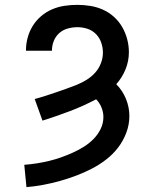

<svg xmlns="http://www.w3.org/2000/svg" viewBox="-20 -763 640 791"><path d="M89 8 80 -84Q106 -86 131.5 -90Q157 -94 182 -100Q207 -106 231 -114.5Q255 -123 278.5 -133.5Q302 -144 324 -157.5Q346 -171 364.5 -189.5Q383 -208 394.5 -231.5Q406 -255 406 -281Q406 -301 398 -320.5Q390 -340 376 -354Q323 -326 267.5 -305Q212 -284 155 -266L123 -355Q145 -361 167 -368Q189 -375 210.5 -382.5Q232 -390 253.5 -397.5Q275 -405 296 -413.5Q317 -422 336.5 -434Q356 -446 371.5 -463Q387 -480 395.5 -502Q404 -524 404 -546Q404 -567 397 -587.5Q390 -608 375 -623Q360 -638 340 -644.5Q320 -651 299 -651Q279 -651 259 -645.5Q239 -640 224 -626.5Q209 -613 201.5 -594Q194 -575 194 -555Q194 -554 194 -554Q194 -554 194 -554H87Q87 -554 87 -554.5Q87 -555 87 -556Q87 -582 94 -608Q101 -634 115 -656.5Q129 -679 149.5 -696.5Q170 -714 194.5 -724.5Q219 -735 245.5 -739Q272 -743 299 -743Q326 -743 353 -738.5Q380 -734 404.5 -723Q429 -712 449.5 -693.5Q470 -675 483.5 -651.5Q497 -628 504 -601.5Q511 -575 511 -548Q511 -511 497 -477Q483 -443 459 -416Q485 -390 499 -355.5Q513 -321 513 -285Q513 -250 500.5 -216.5Q488 -183 466.5 -155Q445 -127 417 -105.5Q389 -84 358 -68Q327 -52 294 -39.5Q261 -27 227 -17.5Q193 -8 158.5 -1.5Q124 5 89 8Z"/></svg>

Font: Iosevka Curly Slab SmBdEx
Style: Regular
Weight: 600
Width: 7
Monospace: yes
Designer: Belleve Invis
Foundry: Belleve Invis
Version: Version 11.1.0; ttfautohint (v1.8.3)